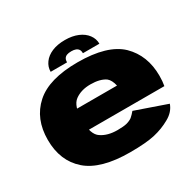

<svg xmlns="http://www.w3.org/2000/svg" viewBox="-161 -926 1134 1112"><g transform="rotate(-30 406.0 -370.0)"><path d="M406.5 6V-142Q340.5 -142 299 -170.5Q256.5 -197.5 256.5 -293.5Q256.5 -389.5 297.5 -419.5Q339 -450 401.5 -450Q465.5 -450 501.5 -425Q523 -407.5 532 -367H236V-227H768Q773.5 -256 773.5 -293.5Q773.5 -429.5 687.5 -514Q600 -598 401 -598Q209 -598 118.5 -516.5Q27.5 -435 27.5 -294.5Q27.5 -153.5 119 -73.5Q210 6 406.5 6ZM406.5 -142V6Q512.5 6 571 -7.5Q629.5 -21 678.5 -49Q728 -76 744.5 -123L536 -195.5Q520.5 -177 506 -164.5Q491 -153.5 468.5 -147.5Q446.5 -142 406.5 -142ZM402 -746.5Q351.5 -746.5 315 -731Q278.5 -715.5 258.8 -688.2Q239 -661 239 -628H348.5Q348.5 -643 354 -652.5Q359.5 -662 371 -666.8Q382.5 -671.5 402 -671.5Q419 -671.5 430.8 -667Q442.5 -662.5 448.8 -653Q455 -643.5 455 -628H565Q565 -661 544.8 -688.2Q524.5 -715.5 487.8 -731Q451 -746.5 402 -746.5Z"/></g></svg>

Font: Anybody SemiExpanded Black
Style: Regular
Weight: 900
Width: 6
Version: Version 1.113;gftools[0.9.25]